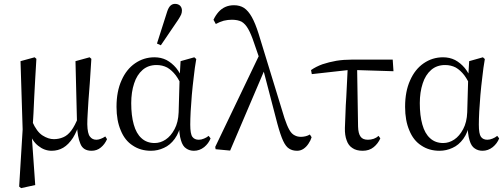

<svg xmlns="http://www.w3.org/2000/svg" viewBox="-20 -767 2599 992"><path d="M79 197 89 205 162 189 143 -81 148 -98Q150 -140 153 -182Q155 -224 157 -268Q159 -312 162 -361Q165 -409 168 -463L159 -471L86 -451L97 -98ZM453 12Q481 12 501 -5Q521 -21 533 -48L524 -62Q512 -54 501 -50Q489 -45 478 -45Q457 -45 445 -61Q432 -76 431 -125Q431 -150 433 -180Q434 -209 437 -247Q440 -285 444 -338Q448 -391 452 -463L443 -471L370 -451L378 -126V-118Q380 -61 395 -25Q409 12 453 12ZM247 12Q280 12 307 -4Q334 -20 357 -55Q379 -90 395 -145H403L385 -163Q367 -117 348 -92Q329 -67 307 -58Q284 -48 258 -48Q230 -48 200 -67Q170 -86 147 -138L133 -102L129 -89Q145 -39 177 -14Q209 12 247 12Z M760 12Q795 12 827 -3Q859 -17 883 -50Q907 -83 917 -136L905 -130Q905 -73 915 -42Q924 -11 942 0Q959 12 982 12Q1011 12 1035 -7Q1058 -26 1068 -52L1058 -65Q1047 -56 1034 -51Q1020 -45 1007 -45Q985 -45 974 -60Q963 -75 963 -123Q963 -150 965 -190Q967 -229 971 -275Q975 -321 981 -369Q986 -417 994 -462L984 -471L913 -451L908 -365L903 -187Q901 -135 882 -100Q863 -64 836 -46Q809 -28 779 -28Q738 -28 711 -53Q684 -77 671 -124Q658 -170 658 -234Q658 -291 673 -336Q687 -380 717 -406Q746 -431 789 -431Q819 -431 844 -418Q868 -404 888 -378Q908 -351 924 -311L941 -351H926Q912 -389 890 -416Q868 -442 840 -457Q812 -471 778 -471Q723 -471 678 -440Q633 -409 608 -352Q582 -295 582 -215Q582 -144 604 -93Q625 -41 666 -15Q706 12 760 12ZM791 -542 811 -533 900 -664Q911 -681 916 -692Q920 -702 920 -713Q920 -728 910 -738Q900 -747 884 -747Q871 -747 861 -738Q851 -729 844 -708Z M1094 4 1169 11 1352 -418 1324 -492 1092 -8ZM1515 12Q1533 12 1548 2Q1563 -8 1574 -25Q1585 -41 1590 -58L1581 -72Q1571 -66 1559 -63Q1546 -60 1535 -60Q1516 -60 1502 -68Q1487 -75 1475 -96Q1463 -117 1450 -156L1316 -593Q1299 -647 1281 -679Q1263 -711 1241 -726Q1219 -740 1189 -740Q1164 -740 1144 -731Q1124 -722 1109 -705Q1094 -688 1083 -665L1095 -643Q1115 -654 1136 -660Q1157 -665 1178 -665Q1208 -665 1228 -655Q1247 -644 1262 -618Q1277 -592 1292 -547L1330 -437L1335 -427L1413 -128Q1429 -69 1443 -39Q1457 -9 1474 1Q1491 12 1515 12Z M1591 -384 1788 -406 2013 -399 2009 -459H1798Q1756 -459 1718 -453Q1679 -446 1646 -435Q1613 -423 1587 -405ZM1854 12Q1888 12 1911 -7Q1933 -25 1945 -52L1936 -65Q1925 -55 1911 -50Q1896 -45 1881 -45Q1854 -45 1843 -61Q1831 -77 1830 -113L1825 -423L1777 -426L1773 -344Q1771 -303 1769 -263Q1766 -222 1765 -183Q1763 -143 1762 -106Q1761 -68 1771 -42Q1780 -15 1801 -2Q1821 12 1854 12Z M2251 12Q2286 12 2318 -3Q2350 -17 2374 -50Q2398 -83 2408 -136L2396 -130Q2396 -73 2406 -42Q2415 -11 2433 0Q2450 12 2473 12Q2502 12 2526 -7Q2549 -26 2559 -52L2549 -65Q2538 -56 2525 -51Q2511 -45 2498 -45Q2476 -45 2465 -60Q2454 -75 2454 -123Q2454 -150 2456 -190Q2458 -229 2462 -275Q2466 -321 2472 -369Q2477 -417 2485 -462L2475 -471L2404 -451L2399 -365L2394 -187Q2392 -135 2373 -100Q2354 -64 2327 -46Q2300 -28 2270 -28Q2229 -28 2202 -53Q2175 -77 2162 -124Q2149 -170 2149 -234Q2149 -291 2164 -336Q2178 -380 2208 -406Q2237 -431 2280 -431Q2310 -431 2335 -418Q2359 -404 2379 -378Q2399 -351 2415 -311L2432 -351H2417Q2403 -389 2381 -416Q2359 -442 2331 -457Q2303 -471 2269 -471Q2214 -471 2169 -440Q2124 -409 2099 -352Q2073 -295 2073 -215Q2073 -144 2095 -93Q2116 -41 2157 -15Q2197 12 2251 12Z"/></svg>

Font: Source Serif 4 48pt
Style: Regular
Weight: 400
Designer: Frank Grie√ühammer
Foundry: Adobe Systems Incorporated
Version: Version 4.004;hotconv 1.0.116;makeotfexe 2.5.65601